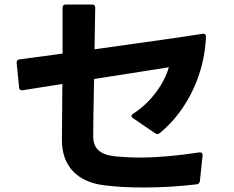

<svg xmlns="http://www.w3.org/2000/svg" viewBox="-20 -800 1040 853"><path d="M442 23C494 30 554 33 618 33C696 33 778 28 853 19C862 18 867 13 868 5L880 -109C881 -118 877 -123 869 -123H865C768 -108 680 -100 600 -100C564 -100 529 -102 496 -105C418 -112 394 -145 394 -195C394 -255 396 -341 398 -449L730 -501C712 -435 655 -348 572 -295C567 -292 564 -288 564 -285C564 -281 567 -278 571 -275L669 -208C672 -206 676 -204 679 -204C682 -204 685 -206 689 -208C812 -308 889 -472 895 -636C896 -645 891 -650 884 -650H881C808 -638 622 -612 400 -581L403 -766C403 -775 399 -780 389 -780H272C263 -780 258 -775 258 -766V-562L66 -536C58 -535 54 -530 54 -522V-520L65 -411C65 -403 70 -399 77 -399H80L257 -427C257 -329 255 -235 255 -178C255 -59 327 9 442 23Z"/></svg>

Font: LINE Seed JP App_OTF Bold
Style: Regular
Weight: 700
Designer: LINE & Fontrix & Fontworks
Version: Version 1.009